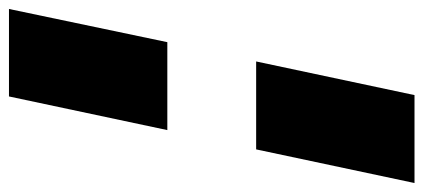

<svg xmlns="http://www.w3.org/2000/svg" viewBox="-290 -505 944 428"><g transform="rotate(90 182.0 -291.0)"><path d="M105 -390 180 -743H376L301 -390ZM-12 161 62 -192H258L183 161Z"/></g></svg>

Font: Saira Expanded Black
Style: Italic
Weight: 900
Width: 7
Italic angle: -12°
Designer: Hector Gatti with collaboration of the Omnibus-Type team
Foundry: Omnibus-Type
Version: Version 1.101